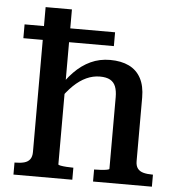

<svg xmlns="http://www.w3.org/2000/svg" viewBox="-53 -808 792 858"><g transform="rotate(5 342.5 -379.0)"><path d="M660 0H396V-54H399Q412 -54 427 -55Q442 -56 453 -58Q464 -60 464 -63V-384Q464 -413 456.5 -432Q449 -451 432 -460.5Q415 -470 386 -470Q355 -470 325.5 -456.5Q296 -443 268 -416Q240 -389 212 -347L199 -389Q230 -441 264 -476Q298 -511 338 -529.5Q378 -548 425 -548Q475 -548 510 -531Q545 -514 563.5 -479.5Q582 -445 582 -393V-108Q582 -87 591 -75Q600 -63 617 -58.5Q634 -54 657 -54H660ZM117 -758H235V-63Q235 -60 246 -58Q257 -56 272 -55Q287 -54 299 -54H303V0H39V-54H42Q65 -54 82 -58.5Q99 -63 108 -75Q117 -87 117 -108ZM436 -673V-611H30V-673Z"/></g></svg>

Font: Roboto Serif Medium
Style: Regular
Weight: 500
Designer: Greg Gazdowicz
Foundry: Commercial Type
Version: Version 1.008